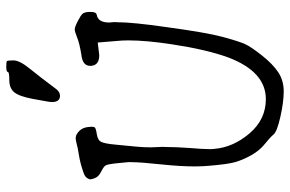

<svg xmlns="http://www.w3.org/2000/svg" viewBox="-178 -745 935 619"><g transform="rotate(-90 289.5 -435.5)"><path d="M289.6 -709.5Q270 -710 270 -735.4Q270 -738.8 271 -746.3Q272 -753.9 280.3 -797.9Q288.6 -841.8 301.8 -857.4Q314.9 -873 341.1 -873Q367.2 -873 367.2 -877.9Q367.2 -882.8 383.1 -882.8Q398.9 -882.8 401.6 -880.9Q404.3 -878.9 404.3 -859.4Q404.3 -839.8 377.7 -807.1Q351.1 -774.4 311 -720.7Q301.8 -709.5 289.6 -709.5ZM386.7 -609.4Q386.7 -609.4 386.7 -612.3Q386.7 -636.7 421.9 -640.6Q459 -646.5 478 -654.3Q497.1 -662.1 504.4 -662.1Q511.7 -662.1 530.8 -652.3Q549.8 -642.6 554.7 -636.7Q559.6 -630.9 560.5 -617.2Q560.5 -617.2 560.5 -610.4Q560.5 -601.6 558.6 -597.7Q556.6 -591.8 549.8 -590.8Q526.4 -585.9 526.4 -550.8Q527.3 -545.9 527.3 -541Q528.3 -534.2 527.3 -524.4Q527.3 -475.6 511.7 -367.2Q494.1 -237.3 480 -185.1Q465.8 -132.8 457 -113.3Q448.2 -93.8 419.9 -58.1Q391.6 -22.5 365.2 -5.4Q338.9 11.7 304.7 11.7Q270.5 11.7 222.7 1Q174.8 -9.8 165.5 -21Q156.2 -32.2 134.8 -49.3Q113.3 -66.4 98.1 -93.8Q83 -121.1 76.2 -145.5Q69.3 -169.9 64.5 -229.5Q62.5 -250 62.5 -274.4Q62.5 -320.3 68.4 -377Q76.2 -450.2 76.2 -479.5Q76.2 -479.5 76.2 -490.2Q74.2 -513.7 71.8 -534.7Q69.3 -555.7 65.9 -562Q62.5 -568.4 46.9 -576.2Q31.2 -584 26.4 -593.8Q21.5 -603.5 21.5 -609.4Q21.5 -610.4 20.5 -610.4Q20.5 -615.2 24.4 -621.1Q28.3 -628.9 42.5 -633.8Q56.6 -638.7 70.8 -642.6Q85 -646.5 104 -649.4Q123 -652.3 136.7 -656.2Q149.4 -659.2 156.2 -659.2Q157.2 -658.2 158.2 -658.2Q165 -658.2 176.8 -647.5Q187.5 -636.7 189.5 -619.1Q189.5 -613.3 190.4 -609.4Q190.4 -600.6 188.5 -597.7Q185.5 -593.8 166 -590.8Q146.5 -587.9 141.1 -575.7Q135.7 -563.5 132.8 -531.2Q129.9 -499 126 -460.9Q124 -437.5 124 -416Q125 -402.3 125 -390.6Q126 -379.9 125 -365.2Q125 -337.9 122.1 -294.9Q118.2 -249 118.2 -226.6Q118.2 -217.8 119.1 -211.9Q124 -151.4 168.9 -98.6Q213.9 -45.9 279.3 -45.9Q368.2 -45.9 414.1 -168Q439.5 -238.3 456.1 -348.6Q468.8 -430.7 468.8 -489.3Q468.8 -509.8 466.8 -528.3L461.9 -587.9L420.9 -583Q388.7 -583 386.7 -609.4Z"/></g></svg>

Font: Drukaatie burti
Style: Light
Weight: 300
Version: Version 0.14